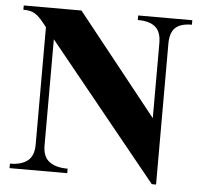

<svg xmlns="http://www.w3.org/2000/svg" viewBox="-51 -741 855 809"><g transform="rotate(5 376.5 -336.5)"><path d="M730 -668.9Q681.6 -668.9 659.9 -647.9Q638.2 -627 638.2 -580.1V15.1H620.1L155.8 -557.1V-107.9Q155.8 -61 183.1 -40Q210.4 -19 261.2 -19V0H17.1V-19Q65.4 -19 91.8 -40Q118.2 -61 118.2 -107.9V-605Q102.5 -625 91.1 -637.7Q79.6 -650.4 68.6 -657.5Q57.6 -664.6 45.7 -667.2Q33.7 -669.9 17.1 -669.9V-688H261.2L600.1 -262.2V-580.1Q600.1 -627 575.7 -647.9Q551.3 -668.9 501 -668.9V-688H730Z"/></g></svg>

Font: Tai Heritage Pro
Style: Bold
Weight: 700
Designer: Faah Baccam, Walt Agee, Victor Gaultney, Annie Olsen, Eric Hays
Foundry: SIL International
Version: Version 2.600